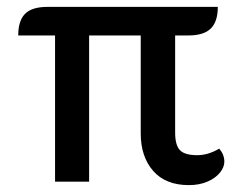

<svg xmlns="http://www.w3.org/2000/svg" viewBox="-20 -529 704 558"><path d="M389 -141V-426H239V-1H140V-426H33Q33 -469 53 -489Q73 -509 118 -509H613Q613 -466 592.5 -446Q572 -426 528 -426H489V-144Q489 -107 503 -92.5Q517 -78 553 -78Q585 -78 617 -97Q632 -80 632 -59Q632 -43 619 -27Q606 -11 582.5 -1Q559 9 529 9Q461 9 425 -32.5Q389 -74 389 -141Z"/></svg>

Font: K2D Medium
Style: Regular
Weight: 500
Designer: Katatrad Aksorn Co.,Ltd.
Foundry: Cadson Demak Co.,Ltd.
Version: Version 1.000; ttfautohint (v1.6)